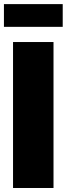

<svg xmlns="http://www.w3.org/2000/svg" viewBox="-24 -937 333 957"><path d="M242.7 -727.5V0H41V-727.5ZM288.6 -916.5V-803.2H-4.4V-916.5Z"/></svg>

Font: Inter 28pt Black
Style: Regular
Weight: 900
Designer: Rasmus Andersson
Foundry: rsms
Version: Version 4.001;git-66647c0bb